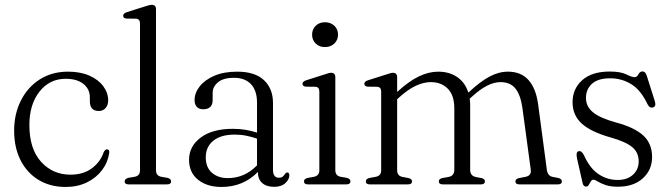

<svg xmlns="http://www.w3.org/2000/svg" viewBox="-20 -750 2718 781"><path d="M420 -341.5Q420 -322.5 409.5 -310.5Q399 -298.5 382 -298.5Q345.5 -298.5 345.5 -338.5V-354Q345.5 -387.5 319.5 -408.5Q293.5 -429.5 247 -429.5Q181.5 -429.5 140.5 -377.2Q99.5 -325 99.5 -241.5Q99.5 -144.5 147 -92Q194.5 -39.5 266.5 -39.5Q319.5 -39.5 354.2 -65.8Q389 -92 402 -131.5Q408 -142.5 415 -142.5Q425.5 -142.5 424.5 -129Q419 -90 395.5 -58.5Q372 -27 333.8 -8.2Q295.5 10.5 247 10.5Q184.5 10.5 137.2 -18Q90 -46.5 63.8 -98Q37.5 -149.5 37.5 -219Q37.5 -286 64.8 -340.5Q92 -395 141.5 -426.8Q191 -458.5 257 -458.5Q307.5 -458.5 344 -442.2Q380.5 -426 400.2 -399.2Q420 -372.5 420 -341.5Z M614.5 -712.5V-57.5Q614.5 -35.5 635.5 -31L661.5 -26.5Q676 -22.5 676 -12.5Q676 0 659.5 0H503Q487 0 487 -12.5Q487 -22 501.5 -26.5L528.5 -31Q549.5 -35.5 549.5 -57V-654.5Q549.5 -672.5 534 -674L494 -674.5Q481 -676 481 -686Q481 -695.5 496 -700.5L568.5 -723.5Q589.5 -730.5 597 -730.5Q614.5 -730.5 614.5 -712.5Z M749 -100Q749 -155 796.5 -190.5Q844 -226 927.5 -226Q955 -226 979.8 -221.8Q1004.5 -217.5 1025.5 -210.5V-332.5Q1025.5 -381.5 1001 -407.5Q976.5 -433.5 932 -433.5Q888 -433.5 866.5 -415.2Q845 -397 845 -372.5V-343Q845 -305.5 806 -305.5Q789.5 -305.5 780.5 -315.5Q771.5 -325.5 771.5 -342.5Q771.5 -372 792.2 -398.5Q813 -425 851.8 -441.8Q890.5 -458.5 945 -458.5Q1017 -458.5 1053.8 -424Q1090.5 -389.5 1090.5 -330.5V-59.5Q1090.5 -27 1114.5 -27Q1124 -27 1129.5 -31.2Q1135 -35.5 1138.5 -41.5Q1143.5 -48.5 1148 -48.5Q1157 -48.5 1157 -37Q1157 -20.5 1140.8 -5.2Q1124.5 10 1095 10Q1064 10 1046.5 -5.5Q1029 -21 1029 -50.5Q969 10.5 881 10.5Q822 10.5 785.5 -19Q749 -48.5 749 -100ZM817 -110Q817 -69 842.2 -47.2Q867.5 -25.5 906.5 -25.5Q975.5 -25.5 1025.5 -77.5V-186Q1005 -193 982.5 -197.8Q960 -202.5 934.5 -202.5Q879 -202.5 848 -177.8Q817 -153 817 -110Z M1301.5 -558.5Q1279 -558.5 1264.2 -572.8Q1249.5 -587 1249.5 -609Q1249.5 -631 1264.2 -645.2Q1279 -659.5 1301.5 -659.5Q1325 -659.5 1340 -645.2Q1355 -631 1355 -609Q1355 -587.5 1340 -573Q1325 -558.5 1301.5 -558.5ZM1344 -435.5V-57.5Q1344 -35.5 1365 -31L1391 -26.5Q1405.5 -22.5 1405.5 -12.5Q1405.5 0 1389 0H1232.5Q1216.5 0 1216.5 -12.5Q1216.5 -22 1230.5 -26L1258 -31Q1279 -36 1279 -57V-377.5Q1279 -395.5 1263.5 -397L1223.5 -397.5Q1210.5 -399.5 1210.5 -409Q1210.5 -418.5 1225.5 -423.5L1298 -446.5Q1319 -454 1326.5 -454Q1344 -454 1344 -435.5Z M1595.5 -435.5V-376Q1643.5 -420 1683.8 -439.2Q1724 -458.5 1762.5 -458.5Q1807.5 -458.5 1839.8 -436.5Q1872 -414.5 1885 -373.5L1887 -375Q1933.5 -418.5 1971.2 -438.5Q2009 -458.5 2046 -458.5Q2100 -458.5 2130.2 -424Q2160.5 -389.5 2169 -325L2204.5 -59Q2208 -34.5 2228 -30.5L2251.5 -26Q2265.5 -22 2265.5 -12.5Q2265.5 0 2249.5 0H2092.5Q2076.5 0 2076.5 -12.5Q2076.5 -21.5 2090.5 -25.5L2117 -30.5Q2142.5 -35.5 2139 -59.5L2105 -311Q2097.5 -364 2076.5 -390Q2055.5 -416 2016 -416Q1991 -416 1962.8 -402.2Q1934.5 -388.5 1900 -357L1890.5 -348.5Q1892.5 -336 1892.5 -322V-59Q1892.5 -35 1915.5 -30L1939.5 -25.5Q1952.5 -21.5 1952.5 -12.5Q1952.5 0 1936.5 0H1781Q1765 0 1765 -12.5Q1765 -22 1778.5 -25.5L1805.5 -30.5Q1828 -35 1828 -59.5V-309Q1828 -362.5 1801.5 -389.2Q1775 -416 1732.5 -416Q1704 -416 1672.2 -401.5Q1640.5 -387 1604.5 -354.5L1595.5 -346.5V-57.5Q1595.5 -35 1616.5 -30.5L1642.5 -25.5Q1656 -22 1656 -12.5Q1656 0 1640 0H1484Q1468 0 1468 -12.5Q1468 -22 1482 -26L1509.5 -31Q1530.5 -35.5 1530.5 -57V-377.5Q1530.5 -395.5 1515 -397L1475 -397.5Q1462 -399.5 1462 -409Q1462 -418.5 1477 -423.5L1549.5 -446.5Q1570.5 -454 1578.5 -454Q1595.5 -454 1595.5 -435.5Z M2492.5 -18Q2531.5 -18 2554.8 -39.2Q2578 -60.5 2578 -94Q2578 -129.5 2551.8 -151.5Q2525.5 -173.5 2463.5 -191Q2383.5 -213.5 2346.2 -247.5Q2309 -281.5 2309 -334Q2309 -388.5 2348.2 -423.8Q2387.5 -459 2460 -459Q2504.5 -459 2527.5 -447.5Q2550.5 -436 2561.5 -436Q2571 -436 2577 -447.8Q2583 -459.5 2593.5 -459.5Q2605 -459.5 2610.5 -443L2643 -340.5Q2650.5 -318 2637.5 -313.5Q2623.5 -308.5 2614.5 -325Q2587 -383.5 2548 -407.5Q2509 -431.5 2462 -431.5Q2412.5 -431.5 2388 -409.2Q2363.5 -387 2363.5 -351.5Q2363.5 -317 2391.8 -293.5Q2420 -270 2485 -252Q2560.5 -232 2596.5 -199Q2632.5 -166 2632.5 -111Q2632.5 -59 2595 -24.8Q2557.5 9.5 2493.5 9.5Q2462.5 9.5 2442.8 2.5Q2423 -4.5 2411.5 -11.8Q2400 -19 2393.5 -19Q2387.5 -19 2383.2 -12Q2379 -5 2375 2Q2371 9 2364.5 9Q2353 9 2350 -5L2327.5 -104Q2321.5 -131 2332.5 -134.5Q2345 -139 2355.5 -118.5Q2379 -65.5 2414.5 -41.8Q2450 -18 2492.5 -18Z"/></svg>

Font: Fraunces 72pt Soft Light
Style: Regular
Weight: 300
Version: Version 1.000;[b76b70a41]